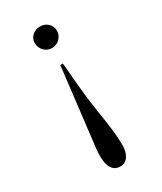

<svg xmlns="http://www.w3.org/2000/svg" viewBox="-176 -532 686 814"><g transform="rotate(-30 166.5 -124.5)"><path d="M157.2 -282.2H169.9L179.2 -173.8Q184.6 -110.8 195.8 -36.1Q215.8 80.1 215.8 140.1Q215.8 176.8 201.9 197.3Q188 217.8 163.1 217.8Q137.2 217.8 123.5 197.3Q109.9 176.8 109.9 138.2Q109.9 125.5 111.8 101.1ZM164.1 -466.8Q186.5 -466.8 202.1 -452.1Q217.8 -437.5 217.8 -416Q217.8 -393.6 201.9 -377.7Q186 -361.8 163.1 -361.8Q140.6 -361.8 125.2 -377.9Q109.9 -394 109.9 -417Q109.9 -438.5 125.5 -452.6Q141.1 -466.8 164.1 -466.8Z"/></g></svg>

Font: Accordance
Style: Regular
Weight: 400
Version: Version 1.1 (build May 11, 2018) Miklal Software Solutions, 